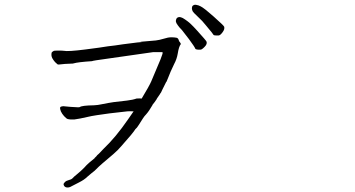

<svg xmlns="http://www.w3.org/2000/svg" viewBox="-20 -822 1540 833"><path d="M875 -710Q856.4 -733.4 841.8 -746.1Q829.1 -757.8 821.8 -765.6Q814.5 -773.4 813.5 -779.3Q811.5 -786.1 813.5 -793Q815.4 -797.9 820.3 -799.8Q825.2 -802.7 832 -800.8Q840.8 -799.8 851.6 -793.9Q864.3 -786.1 874 -778.3Q888.7 -766.6 907.2 -750Q951.2 -710.9 952.6 -706.1Q954.1 -701.2 952.6 -695.3Q951.2 -689.5 945.3 -681.6Q939.5 -673.8 934.6 -670.4Q929.7 -667 919.9 -668Q908.2 -668 906.2 -670.9Q906.2 -672.9 875 -710ZM799.8 -652.3Q773.4 -686.5 769.5 -691.4Q756.8 -704.1 751 -712.9Q745.1 -720.7 743.2 -727.5Q742.2 -733.4 745.1 -740.2Q747.1 -745.1 752.9 -747.1Q757.8 -749 764.6 -747.1Q772.5 -745.1 783.2 -737.3Q794.9 -729.5 804.7 -720.7Q818.4 -708 835 -689.5Q874 -646.5 876 -641.6Q877.9 -636.7 876 -630.9Q874 -625 867.2 -618.2Q860.4 -611.3 855.5 -608.4Q850.6 -605.5 839.4 -606.4Q828.1 -607.4 827.1 -611.3Q824.2 -619.1 799.8 -652.3ZM218.8 -552.7Q211.9 -560.5 207 -569.3Q201.2 -580.1 204.1 -593.8Q205.1 -596.7 213.9 -601.6Q215.8 -602.5 237.3 -602.5Q252.9 -602.5 255.9 -601.6H256.8Q274.4 -597.7 350.6 -607.4Q419.9 -616.2 448.2 -621.1Q476.6 -624 513.7 -629.9Q525.4 -630.9 575.2 -637.7L595.7 -639.6L587.9 -640.6Q608.4 -642.6 656.2 -646.5Q671.9 -648.4 691.4 -654.3Q709 -660.2 723.6 -660.2Q736.3 -660.2 746.1 -658.2Q752.9 -656.2 754.9 -649.4Q755.9 -648.4 757.8 -641.6H758.8Q765.6 -631.8 764.6 -630.9Q755.9 -620.1 751 -588.9Q747.1 -565.4 735.4 -543.9Q718.8 -509.8 709 -483.4Q703.1 -468.8 702.1 -466.8H701.2Q697.3 -459 684.6 -433.6Q678.7 -418.9 674.8 -416V-415Q668 -405.3 660.2 -393.6V-392.6Q651.4 -378.9 641.6 -367.2V-366.2Q633.8 -352.5 628.9 -345.7Q622.1 -335 614.3 -326.2Q606.4 -318.4 599.6 -307.6Q577.1 -271.5 574.2 -268.6Q571.3 -265.6 567.4 -261.7Q557.6 -245.1 506.8 -188.5Q492.2 -170.9 471.7 -153.3Q413.1 -104.5 398.4 -88.9Q391.6 -81.1 377.9 -71.3Q364.3 -60.5 358.4 -54.7Q345.7 -42 322.3 -30.3Q289.1 -12.7 284.2 -10.7Q273.4 -6.8 265.6 -9.8Q257.8 -12.7 255.9 -21.5Q254.9 -25.4 261.7 -32.2Q267.6 -38.1 279.3 -41Q289.1 -43 294.9 -48.8Q301.8 -56.6 314.5 -66.4Q330.1 -79.1 344.7 -93.8Q355.5 -106.4 368.2 -117.2Q379.9 -127 390.6 -135.7V-136.7Q400.4 -145.5 401.4 -148.4Q402.3 -149.4 409.2 -155.3Q418.9 -166 428.7 -175.8Q482.4 -226.6 535.2 -303.7L559.6 -338.9Q539.1 -339.8 532.2 -338.9Q519.5 -337.9 455.1 -330.1Q383.8 -320.3 377 -318.4Q316.4 -304.7 302.7 -303.7Q284.2 -302.7 273.4 -305.7Q267.6 -307.6 257.8 -318.4Q249 -328.1 244.1 -338.9Q239.3 -350.6 241.2 -356.4Q243.2 -360.4 253.9 -361.3Q257.8 -361.3 285.2 -358.4Q323.2 -355.5 326.2 -357.4Q334 -364.3 387.7 -365.2Q406.2 -366.2 418 -369.1Q452.1 -376 472.7 -378.9Q504.9 -382.8 531.2 -385.7Q556.6 -388.7 572.3 -394.5Q585 -395.5 594.7 -394.5Q626 -446.3 635.7 -467.8Q674.8 -559.6 676.8 -565.4Q687.5 -592.8 685.5 -594.7Q684.6 -596.7 669.9 -595.7H657.2Q644.5 -595.7 643.6 -595.7L397.5 -560.5Q379.9 -557.6 378.9 -556.6Q318.4 -552.7 298.8 -546.9Q296.9 -545.9 288.1 -545.9Q257.8 -544.9 245.1 -543Q233.4 -541 229.5 -543Q225.6 -545.9 218.8 -552.7Z"/></svg>

Font: ToneOZ-Zhuyin-Tsuipita-TC
Style: Regular
Weight: 400
Designer: ÂÆ£ÂøóÂáåJeffrey Xuan(jeffreyx@gmail.com, ToneOZ.com) ÈòøÂù§(cjkFonts)
Foundry: ToneOZ
Version: Version 0.240710